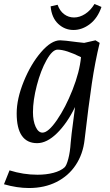

<svg xmlns="http://www.w3.org/2000/svg" viewBox="-55 -711 554 967"><path d="M134 169Q178 169 214 159.5Q250 150 270 132Q280 123 289 89Q298 55 301 8Q305 -28 306 -40Q322 -168 323 -172Q283 -90 232 -40Q181 10 132 10Q81 10 55 -27.5Q29 -65 29 -140Q29 -213 64.5 -300.5Q100 -388 151.5 -448Q203 -508 248 -508Q266 -508 333 -499L369 -495L426 -508L447 -495Q424 -401 407.5 -290.5Q391 -180 371 -7Q363 65 326.5 120Q290 175 229.5 205.5Q169 236 91 236Q31 236 -35 217L-7 147Q62 169 134 169ZM159 -43Q188 -43 231.5 -106Q275 -169 310.5 -259Q346 -349 353 -423Q277 -461 235 -461Q209 -461 179.5 -408.5Q150 -356 130.5 -281Q111 -206 111 -146Q111 -102 124.5 -72.5Q138 -43 159 -43ZM315 -560Q271 -560 238 -591Q205 -622 200 -679L235 -687Q246 -656 268 -639.5Q290 -623 318 -623Q346 -623 373.5 -640.5Q401 -658 421 -691L456 -676Q437 -620 398 -590Q359 -560 315 -560Z"/></svg>

Font: Andada Pro
Style: Italic
Weight: 400
Italic angle: -7°
Designer: Carolina Giovagnoli
Foundry: Huerta Tipografica
Version: Version 3.005; ttfautohint (v1.8.4)